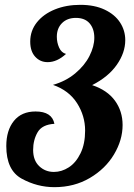

<svg xmlns="http://www.w3.org/2000/svg" viewBox="-20 -769 554 794"><path d="M70 -30C112.7 -6.7 157.7 5 205 5C259.7 5 308.5 -7.7 351.5 -33C394.5 -58.3 427.8 -90.8 451.5 -130.5C475.2 -170.2 487 -210.7 487 -252C487 -290 476.5 -323.5 455.5 -352.5C434.5 -381.5 403 -403 361 -417C405.7 -439.7 439.7 -467.7 463 -501C486.3 -534.3 498 -568.3 498 -603C498 -629.7 490.8 -654 476.5 -676C462.2 -698 441 -715.7 413 -729C385 -742.3 351.3 -749 312 -749C273.3 -749 238.3 -742.7 207 -730C175.7 -717.3 150.8 -699.5 132.5 -676.5C114.2 -653.5 105 -627 105 -597C105 -570.3 111.8 -549.5 125.5 -534.5C139.2 -519.5 156.3 -512 177 -512C203 -512 228.3 -523.3 253 -546C240.3 -549.3 230.8 -558 224.5 -572C218.2 -586 215 -601 215 -617C215 -640.3 222.2 -659.2 236.5 -673.5C250.8 -687.8 270 -695 294 -695C318.7 -695 337.5 -687.5 350.5 -672.5C363.5 -657.5 370 -637.7 370 -613C370 -589 363.3 -563.8 350 -537.5C336.7 -511.2 317 -487.2 291 -465.5C265 -443.8 234.3 -428 199 -418C243 -402.7 276.2 -377.5 298.5 -342.5C320.8 -307.5 332 -269.7 332 -229C332 -192.3 325.7 -161 313 -135C300.3 -109 284.2 -89.7 264.5 -77C244.8 -64.3 224.3 -58 203 -58C179 -58 158.7 -66 142 -82C125.3 -98 117 -120.3 117 -149C117 -176.3 123.2 -200.7 135.5 -222C147.8 -243.3 171 -255 205 -257C198.3 -291 172.3 -308 127 -308C88.3 -308 58.5 -295 37.5 -269C16.5 -243 6 -208.3 6 -165C6 -98.3 27.3 -53.3 70 -30Z"/></svg>

Font: DonutKreme
Style: Regular
Weight: 400
Designer: Impallari Type
Foundry: Impallari Type
Version: Version 2.100